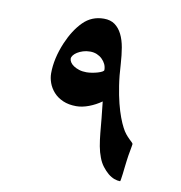

<svg xmlns="http://www.w3.org/2000/svg" viewBox="-70 -556 675 717"><g transform="rotate(10 267.5 -197.5)"><path d="M453.6 -47.9Q453.6 -46.4 452.4 -39.6Q451.2 -32.7 449.5 -23.2Q447.8 -13.7 445.8 -2.4Q443.8 8.8 442.9 18.6Q441.4 27.3 440.2 40.8Q439 54.2 437.3 66.7Q435.5 79.1 434.3 87.9Q433.1 96.7 431.6 96.7Q421.4 96.7 409.4 92.3Q397.5 87.9 386 78.4Q374.5 68.8 363.8 54.9Q353 41 346.2 22.5Q338.9 3.9 334.7 -19Q330.6 -42 328.1 -68.1Q325.7 -94.2 323 -123.5Q320.3 -152.8 316.4 -185.5Q294.4 -169.9 269.3 -160.4Q244.1 -150.9 221.7 -150.9Q192.9 -150.9 171.1 -160.4Q149.4 -169.9 135.5 -185.5Q121.6 -201.2 115 -219.5Q108.4 -237.8 108.4 -255.4Q108.4 -311.5 134.8 -374Q157.2 -426.3 189.2 -458.5Q221.2 -490.7 267.6 -490.7Q292.5 -490.7 309.1 -478.8Q325.7 -466.8 336.2 -445.8Q346.7 -424.8 351.6 -396.5Q356.4 -368.2 358.4 -335.9Q360.8 -290 366.5 -253.7Q372.1 -217.3 379.4 -188.5Q386.7 -159.7 394.8 -138.2Q402.8 -116.7 410.6 -102.1Q417 -89.4 424.8 -79.8Q432.6 -70.3 439 -64.2Q445.3 -58.1 449.5 -54.2Q453.6 -50.3 453.6 -47.9ZM302.2 -302.2Q302.2 -314 297.4 -324.2Q292.5 -334.5 283.9 -342.8Q275.4 -351.1 263.7 -356Q252 -360.8 238.3 -360.8Q223.6 -360.8 211.4 -356.9Q199.2 -353 190.2 -347.4Q181.2 -341.8 176 -335Q170.9 -328.1 170.9 -322.3Q170.9 -315.9 175.3 -308.8Q179.7 -301.8 188.5 -295.9Q197.3 -290 209.5 -286.1Q221.7 -282.2 237.3 -282.2Q247.6 -282.2 259 -284.2Q270.5 -286.1 280.3 -289.1Q290 -292 296.1 -295.4Q302.2 -298.8 302.2 -302.2Z"/></g></svg>

Font: Accordance
Style: Bold
Weight: 700
Version: Version 1.2 (build January 31, 2020) Miklal Software Solutio